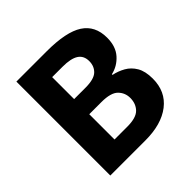

<svg xmlns="http://www.w3.org/2000/svg" viewBox="-183 -873 1032 1032"><g transform="rotate(-45 332.5 -357.0)"><path d="M316 -714Q463 -714 530 -670.5Q597 -627 597 -536Q597 -469 561.5 -429.5Q526 -390 476 -379V-374Q511 -367 543 -349Q575 -331 595 -297Q615 -263 615 -207Q615 -109 544.5 -54.5Q474 0 352 0H85V-714ZM324 -428Q389 -428 414.5 -452Q440 -476 440 -515Q440 -556 410 -575.5Q380 -595 317 -595H238V-428ZM238 -313V-121H335Q403 -121 429.5 -148.5Q456 -176 456 -219Q456 -258 429 -285.5Q402 -313 330 -313Z"/></g></svg>

Font: Noto Sans Meetei Mayek
Style: Bold
Weight: 700
Designer: Monotype Design Team and Neelakash Kshetrimayum
Foundry: Monotype Imaging Inc.
Version: Version 2.002; ttfautohint (v1.8.4.7-5d5b)